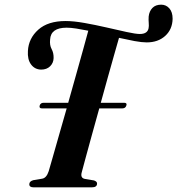

<svg xmlns="http://www.w3.org/2000/svg" viewBox="-20 -802 759 822"><path d="M330 -64.5Q323 -40 343.5 -36L382.5 -29.5Q396.5 -24.5 395.5 -15.5Q395 0 373.5 0H123.5Q105 0 105.5 -13.5Q105.5 -25.5 122 -30.5L160.5 -37Q179 -40 188.5 -69Q194.5 -89.5 206.2 -130.5Q218 -171.5 233.2 -225.2Q248.5 -279 265.5 -338H159Q146.5 -338 150 -350.5Q153.5 -362 167 -362H272Q289.5 -424 306.2 -483.5Q323 -543 336.5 -592Q350 -641 358 -670.5Q330.5 -676 306.5 -679.8Q282.5 -683.5 265.5 -683.5Q197 -683.5 194.5 -632.5Q192 -608.5 201 -592Q210 -575.5 209.5 -553.5Q209 -532.5 194.5 -518.2Q180 -504 156 -504Q129 -504.5 113 -526Q97 -547.5 99.5 -584Q102.5 -638 144 -675Q185.5 -712 261 -712Q294.5 -712 341.2 -703.8Q388 -695.5 435.8 -684.5Q483.5 -673.5 522.2 -665Q561 -656.5 578.5 -656.5Q611 -656.5 616 -680.5Q618 -690.5 616.8 -703.5Q615.5 -716.5 616.5 -731.5Q619 -754 632.5 -768Q646 -782 670 -782Q691 -782 705 -766.2Q719 -750.5 719 -721.5Q718 -676 687.2 -648.2Q656.5 -620.5 608 -620.5Q587 -620.5 556 -626.2Q525 -632 489.5 -640Q481 -611.5 468.8 -567.5Q456.5 -523.5 441.5 -470.5Q426.5 -417.5 411.5 -362H511.5Q525 -362 521 -350.5Q517.5 -338 504 -338H405Q388 -277.5 372.8 -222Q357.5 -166.5 346.2 -124.8Q335 -83 330 -64.5Z"/></svg>

Font: Fraunces 72pt S000 SemiBold
Style: Italic
Weight: 600
Italic angle: -16°
Version: Version 1.000; ttfautohint (v1.8.3)